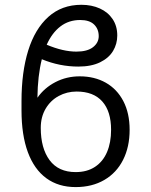

<svg xmlns="http://www.w3.org/2000/svg" viewBox="-20 -759 619 789"><path d="M512.7 -225.6Q512.7 -155.3 485.8 -102.1Q459 -48.8 408.7 -19.5Q358.4 9.8 291 9.8Q220.2 9.8 170.4 -26.6Q120.6 -63 94.5 -133.5Q68.4 -204.1 68.4 -305.7V-343.8Q68.4 -462.4 95.9 -551.3Q123.5 -640.1 178.7 -689.7Q233.9 -739.3 314.5 -739.3Q356.9 -739.3 390.4 -724.1Q423.8 -709 442.9 -680.4Q461.9 -651.9 461.9 -613.3Q461.9 -578.6 444.6 -549.6Q427.2 -520.5 391.1 -502.9Q355 -485.4 301.8 -485.4Q225.1 -485.4 151.9 -515.6Q134.8 -447.3 133.8 -357.4Q162.1 -397.9 207.8 -421.6Q253.4 -445.3 307.6 -445.3Q368.2 -445.3 414.6 -419.2Q460.9 -393.1 486.8 -343.5Q512.7 -293.9 512.7 -225.6ZM147.5 -233.4Q147.5 -149.9 183.8 -100.8Q220.2 -51.8 291 -51.8Q337.9 -51.8 370.6 -73.5Q403.3 -95.2 419.9 -134.3Q436.5 -173.3 436.5 -225.6Q436.5 -301.3 400.4 -342Q364.3 -382.8 294.9 -382.8Q254.9 -382.8 221.2 -364.5Q187.5 -346.2 167.5 -312.3Q147.5 -278.3 147.5 -233.4ZM293.9 -546.9Q338.9 -546.9 362.3 -565.2Q385.7 -583.5 385.7 -610.4Q385.7 -639.6 366.7 -658.2Q347.7 -676.8 309.6 -676.8Q262.7 -676.8 228.3 -650.4Q193.8 -624 171.9 -575.2Q239.3 -546.9 293.9 -546.9Z"/></svg>

Font: Pretendard Std Light
Style: Regular
Weight: 300
Designer: Base glyphs from Inter by Rasmus Andersson; Hangeul glyphs from Noto Sans CJK(Source Han Sans) by Jang Soo-young and Kan
Foundry: Kil Hyung-jin
Version: Version 1.309